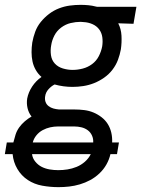

<svg xmlns="http://www.w3.org/2000/svg" viewBox="-72 -548 592 791"><path d="M169 223Q135 223 102 217Q69 211 42.5 193.5Q16 176 -0.5 148Q-17 120 -20 87H-52L-44 39H-17Q-13 23 -8 7Q-3 -9 7 -23Q17 -37 30.5 -48.5Q44 -60 58 -68Q46 -83 41.5 -102.5Q37 -122 40 -142Q45 -168 60.5 -191.5Q76 -215 99 -231Q85 -243 75.5 -259.5Q66 -276 62 -294.5Q58 -313 58 -333Q58 -353 61 -373Q65 -395 73 -417Q81 -439 96 -457.5Q111 -476 130 -490.5Q149 -505 171 -513.5Q193 -522 215.5 -525Q238 -528 260 -528Q276 -528 292 -526.5Q308 -525 323 -521L328 -520H490L478 -450L415 -452Q427 -429 428.5 -401Q430 -373 426 -345Q422 -323 414 -301.5Q406 -280 391.5 -261Q377 -242 357 -228Q337 -214 315.5 -205.5Q294 -197 271.5 -193.5Q249 -190 227 -190Q208 -190 189.5 -192.5Q171 -195 153 -200Q139 -193 127.5 -180Q116 -167 114 -151Q112 -139 115.5 -128.5Q119 -118 128 -111Q137 -104 148 -101Q159 -98 171 -97H234Q255 -97 275 -94.5Q295 -92 313 -84.5Q331 -77 346.5 -65Q362 -53 372 -37Q382 -21 386.5 -1.5Q391 18 390 39H418L410 87H383Q378 109 366.5 129.5Q355 150 337.5 166.5Q320 183 299.5 194Q279 205 257 211.5Q235 218 213 220.5Q191 223 169 223ZM227 -260Q248 -260 269 -265.5Q290 -271 307.5 -284Q325 -297 335 -316.5Q345 -336 349 -357Q352 -376 349.5 -394.5Q347 -413 336.5 -427Q326 -441 309 -448.5Q292 -456 273 -457L260 -458Q240 -458 219 -453Q198 -448 180 -434.5Q162 -421 152 -401.5Q142 -382 139 -362Q135 -341 138 -320.5Q141 -300 154 -286Q167 -272 187 -266Q207 -260 227 -260ZM312 39Q313 24 307 10.5Q301 -3 289.5 -11.5Q278 -20 263.5 -23.5Q249 -27 234 -27H167Q151 -27 135 -23.5Q119 -20 104 -12Q89 -4 78 9.5Q67 23 63 39ZM168 153Q187 153 206 150Q225 147 243.5 139.5Q262 132 277.5 118.5Q293 105 302 87H60Q62 104 73.5 118Q85 132 100 139.5Q115 147 132.5 150Q150 153 168 153Z"/></svg>

Font: Iosevka SS18
Style: Italic
Weight: 400
Italic angle: -9°
Monospace: yes
Designer: Belleve Invis
Foundry: Belleve Invis
Version: Version 25.1.1; ttfautohint (v1.8.4)